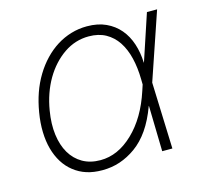

<svg xmlns="http://www.w3.org/2000/svg" viewBox="-87 -650 805 757"><g transform="rotate(-15 316.0 -271.0)"><path d="M59.3 -273.8Q66.1 -314.6 78.5 -350.1Q90.9 -385.7 110.4 -418Q129.6 -449.6 153.4 -474.4Q177.2 -499.3 204.9 -516.7Q232.6 -534.1 263.7 -543.3Q294.7 -552.6 328.5 -552.6Q372.9 -552.6 405.9 -537.3Q438.9 -522 461.3 -495.6Q483.7 -469.1 495.4 -433.2Q507.1 -397.4 508.5 -356.2H509.2L572.1 -545.5H613.6L520.2 -271.3L529.8 0H488.3L484 -186.1H483.3Q463.1 -131.4 437.3 -94.3Q411.6 -57.2 378.9 -33.7Q347.7 -11.4 313.9 0Q280.2 11.4 241.5 11.4Q206 11.4 177.7 2.3Q149.5 -6.7 126.1 -25.2Q103.3 -43 87.5 -68.4Q71.7 -93.8 63 -125.4Q54.3 -157 53.3 -194.4Q52.2 -231.9 59.3 -273.8ZM244.7 -28.8Q316.4 -28.8 378.2 -88.1Q440.7 -147.7 474.1 -250.4L481.9 -274.1L481.5 -295.1Q480.8 -342.7 471.2 -382.5Q461.6 -422.2 442.5 -451.2Q423.3 -480.1 394.2 -496.3Q365.1 -512.4 324.9 -512.4Q270.2 -512.4 223.7 -480.8Q200.3 -464.8 180.4 -443Q160.5 -421.2 144.7 -394.2Q128.9 -367.2 117.9 -335.8Q106.9 -304.3 101.2 -269.5Q92.3 -216.6 98 -172.4Q103.7 -128.2 122.5 -96.2Q141.3 -64.3 172.2 -46.5Q203.1 -28.8 244.7 -28.8Z"/></g></svg>

Font: Inter P Extra Light
Style: Italic
Weight: 200
Italic angle: 9.39999°
Designer: Rasmus Andersson
Foundry: rsms
Version: Version 3.018;git-588b23468